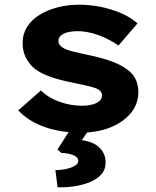

<svg xmlns="http://www.w3.org/2000/svg" viewBox="-20 -562 674 828"><path d="M327.6 10Q239.6 10 170.5 -15Q101.4 -40 58.8 -86.1L156.4 -171.7Q189.8 -139.7 237 -122.9Q284.2 -106 335.5 -106Q351.9 -106 367.5 -108.9Q383 -111.7 394.6 -117.1Q406.1 -122.5 413 -130.9Q419.8 -139.4 419.8 -150.6Q419.8 -169.9 395.6 -180.7Q379.3 -186.5 353 -192.8Q326.7 -199.1 294 -205.5Q239 -216.2 197.5 -230.7Q155.9 -245.2 128.2 -266.9Q104 -287.6 90.8 -314.8Q77.5 -341.9 77.5 -377.5Q77.5 -415.1 96.6 -445.7Q115.7 -476.3 149.7 -497.4Q183.7 -518.6 227.8 -530.2Q271.8 -541.7 320.1 -541.7Q368 -541.7 413.9 -532.5Q459.9 -523.3 501.1 -505.7Q542.3 -488 573.1 -461.2L490.8 -365.5Q468.9 -381.6 439.9 -395.7Q410.8 -409.9 378.2 -418.7Q345.6 -427.5 315 -427.5Q298.2 -427.5 282.8 -425.1Q267.4 -422.8 256.4 -417.6Q245.3 -412.4 238.8 -404.7Q232.2 -397 232.2 -386.3Q231.6 -376.7 237 -369.1Q242.3 -361.5 251.6 -355.8Q266.3 -347.1 293.9 -340.1Q321.4 -333.1 362.6 -324.5Q423.8 -311.8 466.9 -295.3Q509.9 -278.8 536.4 -256Q556.5 -239.6 566.6 -216.5Q576.6 -193.3 576.6 -165.2Q576.6 -113.9 544.3 -74.5Q511.9 -35.2 456.3 -12.6Q400.7 10 327.6 10ZM228.3 245.7 219 171.8Q240.4 171.8 263.4 167.1Q286.4 162.4 302.1 153.2Q317.8 144.1 317.8 131.8Q317.8 119.7 306 112.3Q294.3 105 277.7 101.3Q261.2 97.7 245 97.7L227.9 82.6L296.6 -24H378.5L332.7 42.6Q383.3 49.1 409.4 75.1Q435.5 101 435.5 139Q435.5 169.6 416.3 190.7Q397.1 211.7 365.7 224.2Q334.4 236.6 298.5 241.7Q262.6 246.7 228.3 245.7Z"/></svg>

Font: Lexend Exa
Style: Regular
Weight: 400
Designer: Bonnie Shaver-Troup, Thomas Jockin
Foundry: Lexend
Version: Version 1.007